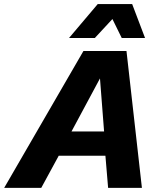

<svg xmlns="http://www.w3.org/2000/svg" viewBox="-75 -906 765 926"><path d="M-54.8 0 327.4 -660H535L609.4 0H446.4L433.4 -154.8H208.2L124 0ZM269.8 -271.8H427L407.2 -527.8ZM562.4 -886.4 624.6 -722.6H512.2L467.2 -814.2L382.2 -722.6H257.8L396.4 -886.4Z"/></svg>

Font: Work Sans
Style: Italic
Weight: 400
Italic angle: -13°
Designer: Wei Huang
Foundry: Wei Huang
Version: Version 2.012